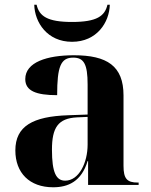

<svg xmlns="http://www.w3.org/2000/svg" viewBox="-20 -783 639 813"><path d="M285 -606C390 -606 443 -688 445 -763H435C424 -715 390 -690 285 -690C180 -690 146 -715 135 -763H125C127 -688 180 -606 285 -606ZM205 10C269 10 325 -15 351 -101H353V0H567V-10H563C518 -10 503 -26 503 -81V-379C503 -504 433 -549 293 -549C180 -549 87 -520 87 -448C87 -398 133 -380 222 -380C222 -501 237 -539 290 -539C335 -539 351 -512 351 -425V-298L269 -295C119 -290 45 -249 45 -146C45 -51 105 10 205 10ZM256 -18C218 -18 200 -52 200 -149C200 -243 226 -282 306 -286L351 -288V-171C351 -93 314 -18 256 -18Z"/></svg>

Font: Noto Serif Display
Style: Bold
Weight: 700
Designer: Monotype Design Team
Foundry: Monotype Imaging Inc.
Version: Version 2.009